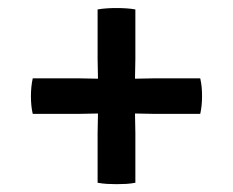

<svg xmlns="http://www.w3.org/2000/svg" viewBox="-20 -553 580 478"><path d="M61.5 -358Q57 -337.5 57 -313.5Q57 -288.5 61.5 -269.5H175.5Q188 -269.5 202 -270Q216 -270.5 228 -270.5H312Q324.5 -270.5 338.5 -270Q352.5 -269.5 364.5 -269.5H478.5Q483 -289 483 -313.5Q483 -326.5 482 -336.5Q481 -346.5 478.5 -358H364.5Q352.5 -358 338.5 -357.5Q324.5 -357 312 -357H228Q216 -357 202 -357.5Q188 -358 175.5 -358ZM223 -406Q223 -394 223.5 -379.8Q224 -365.5 224 -353V-274.5Q224 -262 223.5 -248.2Q223 -234.5 223 -222V-98Q234.5 -96 246 -95.2Q257.5 -94.5 270.5 -94.5Q283 -94.5 294.8 -95.2Q306.5 -96 317 -98V-222Q317 -234.5 316.5 -248.2Q316 -262 316 -274.5V-353Q316 -365.5 316.5 -379.8Q317 -394 317 -406V-529.5Q306.5 -531.5 294.5 -532.2Q282.5 -533 270 -533Q257 -533 245.8 -532.2Q234.5 -531.5 223 -529.5Z"/></svg>

Font: Signika Light
Style: Regular
Weight: 400
Version: Version 2.003;gftools[0.9.32]